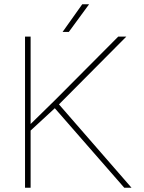

<svg xmlns="http://www.w3.org/2000/svg" viewBox="-20 -883 675 903"><path d="M564.5 0C564.5 0 598.6 0 598.6 0C598.6 0 257.3 -392.1 257.3 -392.1C257.3 -392.1 574.2 -710.9 574.2 -710.9C574.2 -710.9 536.1 -710.9 536.1 -710.9C536.1 -710.9 241.2 -414.6 241.2 -414.6C241.2 -414.6 124 -299.8 124 -299.8C124 -299.8 124 -710.9 124 -710.9C124 -710.9 97.7 -710.9 97.7 -710.9C97.7 -710.9 97.7 0 97.7 0C97.7 0 124 0 124 0C124 0 124 -269 124 -269C124 -269 237.8 -374 237.8 -374C237.8 -374 564.5 0 564.5 0ZM274.4 -732.9C274.4 -732.9 303.7 -732.9 303.7 -732.9C303.7 -732.9 398.9 -862.8 398.9 -862.8C398.9 -862.8 366.7 -862.8 366.7 -862.8C366.7 -862.8 274.4 -732.9 274.4 -732.9Z"/></svg>

Font: WOX
Style: Regular
Weight: 500
Designer: Google
Foundry: ""
Version: ""